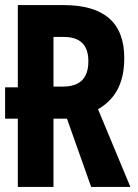

<svg xmlns="http://www.w3.org/2000/svg" viewBox="-20 -734 540 754"><path d="M50 0H190V-268H198H243L338 0H492L365 -305C439 -348 468 -416 468 -506C468 -644 390 -714 230 -714H50V-391H0V-268H50ZM227 -394H190V-589H229C297 -589 327 -556 327 -493C327 -426 293 -394 227 -394Z"/></svg>

Font: Noto Sans Mono ExtraCondensed ExtraBold
Style: Regular
Weight: 800
Width: 2
Designer: Monotype Design Team
Foundry: Monotype Imaging Inc.
Version: Version 2.014